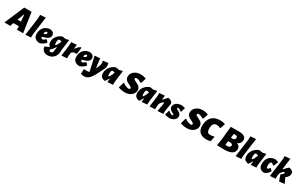

<svg xmlns="http://www.w3.org/2000/svg" viewBox="339 -2978 8496 5448"><g transform="rotate(30 4587.0 -254.0)"><path d="M490 -647 587 0H385L381 -107V-111L282 -113L199 -109L168 0H-27L249 -647ZM338 -469 255 -256 312 -255 368 -256 350 -469Z M922 -704 843 -116 840 -7 662 4 741 -580 744 -693Z M1316 -112Q1242 -23 1130 11H1114Q1017 0 970.5 -47.5Q924 -95 924 -183Q924 -314 998 -395Q1072 -476 1199 -484L1215 -482Q1274 -471 1305 -438Q1336 -405 1336 -354Q1336 -292 1279.5 -251Q1223 -210 1093 -178Q1103 -124 1142 -124Q1162 -124 1182.5 -136Q1203 -148 1244 -183L1264 -179ZM1153 -371Q1098 -371 1091 -276Q1140 -286 1160 -301.5Q1180 -317 1180 -343Q1180 -371 1153 -371Z M1612 -479 1704 -462 1803 -484 1814 -476 1768 -133 1765 -50Q1750 68 1674.5 132Q1599 196 1495 196Q1405 196 1356 150.5Q1307 105 1296 31L1300 20L1432 -35L1433 -47Q1375 -89 1375 -179Q1375 -277 1435 -360Q1495 -443 1606 -479ZM1524 -240Q1524 -167 1546 -167Q1576 -167 1641 -318L1644 -343L1581 -358Q1524 -358 1524 -240ZM1525 73Q1592 73 1598 1L1616 -134H1603Q1563 -67 1515 -17L1492 3Q1476 17 1476 32Q1476 49 1488 61Q1500 73 1525 73Z M2071 -476 2055 -352H2072Q2126 -435 2197 -475L2226 -470L2198 -254L2182 -247L2146 -254Q2087 -250 2036 -203L2024 -116L2020 -7L1843 4L1890 -352L1894 -465Z M2617 -112Q2543 -23 2431 11H2415Q2318 0 2271.5 -47.5Q2225 -95 2225 -183Q2225 -314 2299 -395Q2373 -476 2500 -484L2516 -482Q2575 -471 2606 -438Q2637 -405 2637 -354Q2637 -292 2580.5 -251Q2524 -210 2394 -178Q2404 -124 2443 -124Q2463 -124 2483.5 -136Q2504 -148 2545 -183L2565 -179ZM2454 -371Q2399 -371 2392 -276Q2441 -286 2461 -301.5Q2481 -317 2481 -343Q2481 -371 2454 -371Z M2838 -476 2845 -385 2873 -185H2886L2921 -272Q2946 -332 2946 -382Q2946 -419 2933 -442L2941 -459L3103 -479Q3117 -430 3117 -401Q3117 -324 3073 -247L2973 -49Q2889 117 2800.5 167.5Q2712 218 2581 178L2588 29L2603 13Q2708 35 2766 7L2660 -466Z M3351 -478H3358L3456 -461L3564 -484L3575 -476L3528 -116L3524 -7L3347 4L3362 -106H3346Q3311 -35 3272 11H3249Q3171 -8 3141 -49.5Q3111 -91 3111 -157Q3111 -221 3135 -281.5Q3159 -342 3215 -396.5Q3271 -451 3351 -478ZM3275 -231Q3275 -152 3296 -152Q3326 -152 3389 -309L3392 -331L3324 -348Q3275 -348 3275 -231Z M4059 -659Q4155 -659 4244 -624L4194 -462L4166 -450Q4081 -506 4023 -506Q3998 -506 3983.5 -495.5Q3969 -485 3969 -470Q3969 -451 3994 -434.5Q4019 -418 4055 -401.5Q4091 -385 4127 -364.5Q4163 -344 4188 -307Q4213 -270 4213 -222Q4213 -124 4130 -56Q4047 12 3917 12Q3814 12 3706 -26L3754 -199L3775 -211Q3818 -175 3868 -155Q3918 -135 3954 -135Q4009 -135 4009 -171Q4009 -191 3984 -208.5Q3959 -226 3924 -241.5Q3889 -257 3853.5 -277.5Q3818 -298 3793 -334.5Q3768 -371 3768 -420Q3768 -521 3851 -590Q3934 -659 4059 -659Z M4475 -478H4482L4580 -461L4688 -484L4699 -476L4652 -116L4648 -7L4471 4L4486 -106H4470Q4435 -35 4396 11H4373Q4295 -8 4265 -49.5Q4235 -91 4235 -157Q4235 -221 4259 -281.5Q4283 -342 4339 -396.5Q4395 -451 4475 -478ZM4399 -231Q4399 -152 4420 -152Q4450 -152 4513 -309L4516 -331L4448 -348Q4399 -348 4399 -231Z M4730 4 4777 -352 4781 -465 4958 -476 4941 -345H4956Q5013 -419 5070 -473L5083 -474Q5140 -463 5179 -433Q5218 -403 5217 -363L5216 -349L5178 -119L5174 -7L4992 4L5036 -260L5037 -270Q5037 -292 5020 -292Q4987 -292 4921 -188L4911 -116L4907 -7Z M5505 -480Q5566 -474 5626 -456L5585 -318L5562 -309Q5506 -365 5456 -365Q5432 -365 5432 -346Q5432 -331 5457.5 -315Q5483 -299 5513 -285Q5543 -271 5568.5 -239Q5594 -207 5594 -163Q5594 -87 5528.5 -38Q5463 11 5367 11Q5291 3 5227 -15L5269 -160L5287 -169Q5315 -137 5350 -118.5Q5385 -100 5412 -100Q5425 -100 5431.5 -106Q5438 -112 5438 -119Q5438 -132 5412 -148.5Q5386 -165 5354.5 -181Q5323 -197 5297 -229Q5271 -261 5272 -300Q5275 -383 5342.5 -431.5Q5410 -480 5505 -480Z M6093 -659Q6189 -659 6278 -624L6228 -462L6200 -450Q6115 -506 6057 -506Q6032 -506 6017.5 -495.5Q6003 -485 6003 -470Q6003 -451 6028 -434.5Q6053 -418 6089 -401.5Q6125 -385 6161 -364.5Q6197 -344 6222 -307Q6247 -270 6247 -222Q6247 -124 6164 -56Q6081 12 5951 12Q5848 12 5740 -26L5788 -199L5809 -211Q5852 -175 5902 -155Q5952 -135 5988 -135Q6043 -135 6043 -171Q6043 -191 6018 -208.5Q5993 -226 5958 -241.5Q5923 -257 5887.5 -277.5Q5852 -298 5827 -334.5Q5802 -371 5802 -420Q5802 -521 5885 -590Q5968 -659 6093 -659Z M6667 -658Q6762 -658 6835 -631L6782 -472L6768 -465Q6714 -496 6649 -496Q6573 -496 6541.5 -448Q6510 -400 6510 -295Q6510 -222 6536.5 -188Q6563 -154 6619 -154Q6685 -154 6746 -175L6760 -166L6725 -8Q6663 11 6593 11Q6449 11 6372.5 -60Q6296 -131 6296 -263Q6296 -449 6392.5 -553.5Q6489 -658 6667 -658Z M7295 -648Q7399 -648 7459.5 -609.5Q7520 -571 7520 -497Q7520 -446 7490 -402Q7460 -358 7402 -333Q7459 -310 7482.5 -279Q7506 -248 7506 -196Q7506 -95 7422 -44Q7338 7 7156 7Q7099 7 6938 0L6971 -190L7017 -647ZM7210 -516Q7199 -516 7193 -515L7174 -383L7248 -380Q7314 -399 7314 -460Q7314 -492 7292.5 -504Q7271 -516 7210 -516ZM7148 -210 7141 -128Q7191 -124 7204 -124Q7250 -124 7277 -144.5Q7304 -165 7304 -200Q7304 -222 7292 -234Q7280 -246 7253 -256L7155 -255Z M7812 -704 7733 -116 7730 -7 7552 4 7631 -580 7634 -693Z M8050 -478H8057L8155 -461L8263 -484L8274 -476L8227 -116L8223 -7L8046 4L8061 -106H8045Q8010 -35 7971 11H7948Q7870 -8 7840 -49.5Q7810 -91 7810 -157Q7810 -221 7834 -281.5Q7858 -342 7914 -396.5Q7970 -451 8050 -478ZM7974 -231Q7974 -152 7995 -152Q8025 -152 8088 -309L8091 -331L8023 -348Q7974 -348 7974 -231Z M8585 -481 8674 -455 8678 -437 8627 -308 8588 -307Q8569 -331 8559 -338.5Q8549 -346 8535 -346Q8473 -346 8473 -219Q8473 -174 8480 -157.5Q8487 -141 8506 -141Q8521 -141 8535 -152.5Q8549 -164 8572 -196L8595 -195L8648 -130Q8615 -73 8578.5 -41.5Q8542 -10 8486 10H8463Q8379 -3 8340.5 -48.5Q8302 -94 8302 -183Q8302 -318 8379 -399.5Q8456 -481 8585 -481Z M9043 -474Q9176 -450 9176 -349Q9176 -259 9070 -180Q9099 -115 9150 -20L9141 -7L8992 12L8975 4Q8931 -112 8915 -170L8921 -193Q8953 -212 8974.5 -236.5Q8996 -261 8996 -278Q8996 -295 8980 -295Q8961 -295 8930.5 -267Q8900 -239 8865 -182L8856 -116L8853 -7L8675 4L8754 -580L8757 -693L8935 -704L8887 -345H8904Q8952 -404 9030 -473Z"/></g></svg>

Font: Alegreya Sans SC Black
Style: Italic
Weight: 900
Italic angle: -7°
Designer: Juan Pablo del Peral
Foundry: Huerta Tipografica
Version: Version 2.007